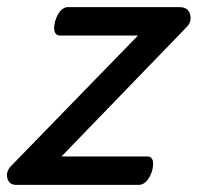

<svg xmlns="http://www.w3.org/2000/svg" viewBox="-35 -520 557 540"><path d="M11 0Q-10 0 -14.5 -19.5Q-19 -39 -2 -55L353 -420H134Q123 -420 119 -430Q115 -440 120 -460Q126 -480 135.5 -490Q145 -500 156 -500H470Q487 -500 494.5 -490Q502 -480 501 -467Q500 -454 491 -445L138 -80H379Q390 -80 394 -70.5Q398 -61 393 -40Q387 -21 377 -10.5Q367 0 356 0Z"/></svg>

Font: Playwrite NZ
Style: Regular
Weight: 400
Designer: Veronika Burian, José Scaglione
Foundry: TypeTogether
Version: Version 1.002